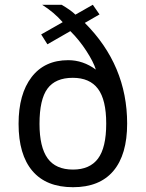

<svg xmlns="http://www.w3.org/2000/svg" viewBox="-20 -762 605 797"><path d="M507.8 -249Q507.8 -120.1 450.7 -52.5Q393.6 15.1 283.2 15.1Q171.9 15.1 114.5 -52.5Q57.1 -120.1 57.1 -248Q57.1 -371.6 111.1 -441.9Q165 -512.2 263.2 -512.2Q324.7 -512.2 377.9 -473.1Q368.2 -504.9 338.4 -550.8Q308.6 -596.7 272 -632.8L176.8 -578.1L150.9 -619.1L240.2 -669.9Q204.6 -710.9 154.8 -742.2H235.8Q274.9 -719.2 293 -701.2L365.2 -742.2L393.1 -702.1L332 -667Q507.8 -491.2 507.8 -249ZM420.9 -249Q420.9 -347.7 386.7 -393.3Q352.5 -439 282.2 -439Q210 -439 177 -394Q144 -349.1 144 -248Q144 -151.4 177.7 -104.7Q211.4 -58.1 283.2 -58.1Q352.5 -58.1 386.7 -103.5Q420.9 -148.9 420.9 -249Z"/></svg>

Font: Lorenzo Sans
Style: Regular
Weight: 400
Foundry: Intel Corporation
Version: Version 1.00; ttfautohint (v1.5)